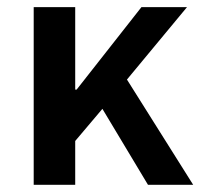

<svg xmlns="http://www.w3.org/2000/svg" viewBox="-20 -511 562 531"><path d="M73.2 0V-491.2H188V-263.2H191.9L371.1 -491.2H497.1L331.1 -291L514.2 0H389.2L263.2 -210L188 -121.1V0Z"/></svg>

Font: Toshiba Sans Medium
Style: Regular
Weight: 500
Designer: Paul D. Hunt
Foundry: Toshiba Corporation
Version: Version 2.020;PS 2.0;hotconv 1.0.86;makeotf.lib2.5.63406